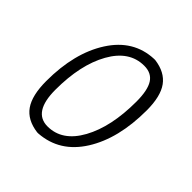

<svg xmlns="http://www.w3.org/2000/svg" viewBox="-136 -562 669 669"><g transform="rotate(45 198.5 -227.5)"><path d="M250 -462H256Q309 -455 334 -420.5Q359 -386 359 -317Q359 -178 303 -89Q247 0 149 7H143Q89 0 64 -35.5Q39 -71 39 -142Q39 -280 96 -369Q153 -458 250 -462ZM243 -421Q170 -421 126.5 -343.5Q83 -266 83 -143Q83 -33 154 -33Q226 -33 269 -111Q312 -189 312 -313Q312 -369 295.5 -395Q279 -421 243 -421Z"/></g></svg>

Font: Alegreya Sans Light
Style: Italic
Weight: 300
Italic angle: -7°
Designer: Juan Pablo del Peral
Foundry: Huerta Tipografica
Version: Version 2.007